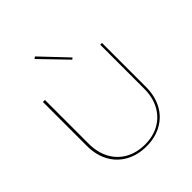

<svg xmlns="http://www.w3.org/2000/svg" viewBox="-240 -1055 1216 1216"><g transform="rotate(-45 368.5 -446.5)"><path d="M259 -888 272 -898 436 -725 425 -716ZM104 -265V-658H122V-266Q122 -189 153 -131Q184 -73 240.5 -41.5Q297 -10 372 -10Q445 -10 500.5 -41.5Q556 -73 586.5 -130.5Q617 -188 617 -264V-658H633V-265Q633 -184 600.5 -123Q568 -62 508 -28.5Q448 5 370 5Q291 5 230.5 -28.5Q170 -62 137 -123Q104 -184 104 -265Z"/></g></svg>

Font: Ysabeau SC Thin
Style: Regular
Weight: 200
Designer: Christian Thalmann (Catharsis Fonts)
Version: Version 0.003